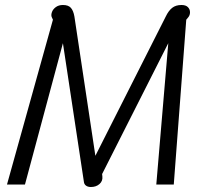

<svg xmlns="http://www.w3.org/2000/svg" viewBox="-20 -738 808 769"><path d="M316 -10 232 -565 80 1H8L192 -659L187 -670Q184 -678 188 -689.5Q192 -701 203.5 -709.5Q215 -718 232 -718Q254 -718 264 -706.5Q274 -695 278 -672L362 -114L644 -672Q655 -695 669.5 -706.5Q684 -718 707 -718Q724 -718 732.5 -709.5Q741 -701 741 -689Q741 -678 735 -670L726 -659L676 1H606L654 -565L389 -41L390 -31Q392 -13 378.5 -1Q365 11 344 11Q332 11 324.5 5.5Q317 0 316 -10Z"/></svg>

Font: Niramit Light
Style: Italic
Weight: 300
Italic angle: -10°
Designer: Katatrad Aksorn Co.,Ltd.
Foundry: Cadson Demak Co.,Ltd.
Version: Version 1.000; ttfautohint (v1.6)